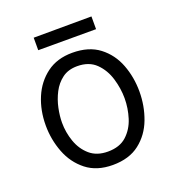

<svg xmlns="http://www.w3.org/2000/svg" viewBox="-113 -684 715 780"><g transform="rotate(-20 244.5 -294.5)"><path d="M244 4Q175 4 130 -31.5Q85 -67 63.5 -123Q42 -179 42 -240Q42 -305 65 -359.5Q88 -414 133 -447.5Q178 -481 244 -481Q315 -481 360 -446.5Q405 -412 426 -357Q447 -302 447 -240Q447 -178 426 -122Q405 -66 360 -31Q315 4 244 4ZM244 -54Q295 -54 325 -81.5Q355 -109 368 -150.5Q381 -192 381 -235Q381 -277 368 -320.5Q355 -364 325 -393.5Q295 -423 244 -423Q205 -423 179 -403.5Q153 -384 137.5 -354Q122 -324 115 -290.5Q108 -257 108 -228Q108 -186 122 -146Q136 -106 166 -80Q196 -54 244 -54ZM118 -538V-592L368 -593V-538Z"/></g></svg>

Font: Kreon Light
Style: Regular
Weight: 300
Designer: Julia Petretta
Foundry: Julia Petretta and Eli Heuer
Version: Version 2.002